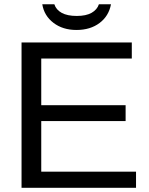

<svg xmlns="http://www.w3.org/2000/svg" viewBox="-20 -889 707 909"><path d="M624 -76.2V0H82V-688H604V-611.8H175.3V-391.1H574.7V-315.9H175.3V-76.2ZM342.3 -747.1Q277.3 -747.1 233.2 -780.8Q189 -814.5 180.2 -868.7H237.3Q245.6 -842.8 272.2 -828.1Q298.8 -813.5 343.3 -813.5Q387.7 -813.5 413.8 -828.4Q439.9 -843.3 448.2 -868.7H505.4Q495.1 -813 451.2 -780Q407.2 -747.1 342.3 -747.1Z"/></svg>

Font: Arimo Nerd Font
Style: Regular
Weight: 400
Designer: Steve Matteson
Foundry: Monotype Imaging Inc.
Version: Version 1.33;Nerd Fonts 3.2.1